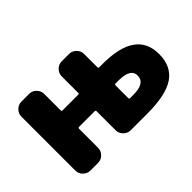

<svg xmlns="http://www.w3.org/2000/svg" viewBox="-88 -802 1036 1036"><g transform="rotate(-45 429.5 -284.0)"><path d="M544.9 -388.7Q544.9 -380.9 552.7 -380.9H578.1Q831.1 -380.9 831.1 -203.1Q831.1 -109.4 766.1 -64.9Q701.2 -20.5 556.6 -20.5H431.6Q408.2 -20.5 391.1 -37.6Q374 -54.7 374 -78.1V-222.7Q374 -230.5 367.2 -230.5H248Q240.2 -230.5 240.2 -222.7V-78.1Q240.2 -54.7 223.1 -37.6Q206.1 -20.5 182.6 -20.5H124Q100.6 -20.5 83.5 -37.6Q66.4 -54.7 66.4 -78.1V-489.3Q66.4 -512.7 83.5 -529.8Q100.6 -546.9 124 -546.9H182.6Q206.1 -546.9 223.1 -529.8Q240.2 -512.7 240.2 -489.3V-363.3Q240.2 -356.4 248 -356.4H367.2Q374 -356.4 374 -363.3V-489.3Q374 -512.7 391.1 -529.8Q408.2 -546.9 431.6 -546.9H487.3Q510.7 -546.9 527.8 -529.8Q544.9 -512.7 544.9 -489.3ZM552.7 -256.8Q544.9 -256.8 544.9 -250V-152.3Q544.9 -145.5 552.7 -145.5H578.1Q667 -145.5 667 -203.1Q667 -255.9 578.1 -256.8Z"/></g></svg>

Font: Gen Jyuu Gothic Heavy
Style: Bold
Weight: 900
Designer: [Source Han Sans]
Ryoko NISHIZUKA  (kana & ideographs); Paul D. Hunt (Latin, Greek & Cyrillic); Wenlong ZHANG  (bopomofo
Version: Version 1.002.20150607